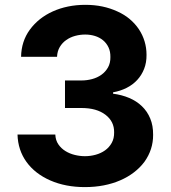

<svg xmlns="http://www.w3.org/2000/svg" viewBox="-20 -757 699 787"><path d="M206.7 -205.6Q207.7 -182.2 219.1 -165.5Q230.5 -148.8 247.9 -138Q265.3 -127.1 286.4 -122Q307.5 -116.8 328.1 -116.8Q350.5 -116.8 372 -122.7Q393.5 -128.6 410.5 -140.6Q427.6 -152.7 437.9 -171.2Q448.2 -189.6 447.8 -214.5Q448.5 -258.9 412.3 -286.6Q376.1 -314.3 314.3 -314.3H246.4V-427.2H314.3Q336.3 -427.2 357.6 -432.9Q378.9 -438.6 395.6 -450.5Q412.3 -462.4 422.6 -480.5Q432.9 -498.6 432.5 -523.1Q432.9 -545.8 424.7 -563Q416.5 -580.3 402.3 -592Q388.1 -603.7 369.1 -609.6Q350.1 -615.4 329.2 -615.4Q308.2 -615.4 288 -609.9Q267.8 -604.4 251.6 -593Q235.4 -581.7 225.1 -564.5Q214.8 -547.2 213.8 -524.1H66.4Q67.5 -587.7 102.3 -635.3Q120 -659.4 143.6 -678.3Q167.3 -697.1 196.4 -710.2Q225.5 -723.4 259.1 -730.3Q292.6 -737.2 329.9 -737.2Q367.2 -737.2 399.9 -730.3Q432.5 -723.4 461.6 -709.9Q490.1 -697.1 512.1 -678.4Q534.1 -659.8 549.4 -636.9Q564.6 -614 572.6 -587.5Q580.6 -561.1 580.6 -532.3Q581 -500.7 570.8 -474.8Q560.7 -448.9 542.4 -429.2Q524.1 -409.4 498.8 -396.7Q473.4 -383.9 443.5 -378.6V-372.9Q479.4 -368.3 509.6 -355.5Q539.8 -342.7 561.6 -321.7Q583.5 -300.8 595.7 -271.5Q608 -242.2 607.6 -204.2Q608 -144.2 572.1 -93.8Q554 -69.6 528.9 -50.4Q503.9 -31.2 472.8 -17.8Q441.8 -4.3 405.4 2.8Q369 9.9 327.8 9.9Q248.6 9.9 186.1 -17.4Q155.2 -30.9 130.7 -49.9Q106.2 -68.9 88.8 -92.9Q71.4 -116.8 62 -145.2Q52.6 -173.7 51.8 -205.6Z"/></svg>

Font: Inter P
Style: Bold
Weight: 700
Designer: Rasmus Andersson
Foundry: rsms
Version: Version 3.018;git-588b23468